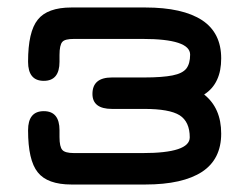

<svg xmlns="http://www.w3.org/2000/svg" viewBox="-20 -487 668 513"><path d="M368 6C368 6 368 6 368 6C435 6 485.5 -5.5 520 -28C554 -50.5 571 -84.5 571 -130C571 -130 571 -130 571 -130C571 -175.5 556 -210 525.5 -234.5C525.5 -234.5 525.5 -234.5 525.5 -234.5C541 -244.5 552.5 -257.5 560 -274C567.5 -290 571 -309 571 -331C571 -331 571 -331 571 -331C571 -376.5 554 -410.5 520 -433C485.5 -455.5 435 -467 368 -467C368 -467 171 -467 171 -467C171 -467 171 -467 171 -467C128 -467 98 -456 81 -434.5C63.5 -413 55 -375.5 55 -322C55 -322 55 -322 55 -322C55 -288 69 -271 97 -271C97 -271 97 -271 97 -271C125 -271 139 -288 139 -322C139 -322 139 -340 139 -340C139 -340 139 -340 139 -340C139 -357.5 141.5 -369.5 146.5 -375C151 -380.5 161.5 -383 178 -383C178 -383 361 -383 361 -383C361 -383 361 -383 361 -383C445.5 -383 488 -369 488 -341C488 -341 488 -341 488 -341C488 -325 484.5 -312.5 478 -304C471 -295 458.5 -289 441 -285.5C423.5 -282 398 -280 365 -280C365 -280 279 -280 279 -280C279 -280 279 -280 279 -280C244.5 -280 227 -265.5 227 -236C227 -236 227 -236 227 -236C227 -209.5 244.5 -196 279 -196C279 -196 365 -196 365 -196C365 -196 365 -196 365 -196C410 -196 441.5 -190.5 460 -179C478 -167.5 487 -147.5 487 -120C487 -120 487 -120 487 -120C487 -92 445 -78 361 -78C361 -78 178 -78 178 -78C178 -78 178 -78 178 -78C161.5 -78 151 -81 146.5 -86.5C141.5 -92 139 -103.5 139 -121C139 -121 139 -139 139 -139C139 -139 139 -139 139 -139C139 -173 125 -190 97 -190C97 -190 97 -190 97 -190C69 -190 55 -173 55 -139C55 -139 55 -139 55 -139C55 -85.5 63.5 -48 81 -26.5C98 -5 128 6 171 6C171 6 368 6 368 6Z"/></svg>

Font: Jura-Fortis-Bold
Style: Bold
Weight: 500
Designer: Daniel Johnson, Alexei Vanyashin, Mirko Velimirovic
Foundry: Daniel Johnson
Version: ""